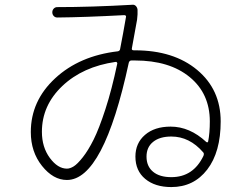

<svg xmlns="http://www.w3.org/2000/svg" viewBox="-20 -756 1040 794"><path d="M458 -500Q322.3 -480.5 237.8 -400.4Q153.3 -320.3 153.3 -210.9Q153.3 -147.5 186 -103Q218.8 -58.6 256.8 -58.6Q269.5 -58.6 284.7 -67.9Q299.8 -77.1 322.3 -105.5Q344.7 -133.8 367.2 -178.7Q389.6 -223.6 416 -304.7Q442.4 -385.7 464.8 -492.2Q465.8 -495.1 463.4 -498Q460.9 -501 458 -500ZM821.3 -111.3Q825.2 -121.1 820.3 -126Q763.7 -191.4 688.5 -191.4Q640.6 -191.4 613.3 -169.4Q585.9 -147.5 585.9 -108.4Q585.9 -68.4 612.8 -45.9Q639.6 -23.4 688.5 -23.4Q779.3 -23.4 821.3 -111.3ZM256.8 -11.7Q200.2 -11.7 153.8 -69.8Q107.4 -127.9 107.4 -210Q107.4 -338.9 208 -432.1Q308.6 -525.4 467.8 -543.9Q475.6 -545.9 476.6 -552.7Q489.3 -617.2 501 -685.5Q502.9 -692.4 494.1 -693.4Q330.1 -684.6 216.8 -683.6Q208 -683.6 202.1 -689.9Q196.3 -696.3 196.3 -705.1Q196.3 -713.9 202.1 -720.2Q208 -726.6 216.8 -726.6Q357.4 -726.6 527.3 -736.3Q536.1 -737.3 542 -731Q547.9 -724.6 548.8 -715.8Q549.8 -698.2 546.9 -674.8Q544.9 -661.1 525.4 -556.6Q523.4 -547.9 533.2 -547.9H538.1Q698.2 -547.9 795.4 -466.8Q892.6 -385.7 892.6 -253.9Q892.6 -127 836.9 -54.7Q781.2 17.6 688.5 17.6Q621.1 17.6 580.6 -16.1Q540 -49.8 540 -108.4Q540 -164.1 579.6 -198.2Q619.1 -232.4 685.5 -232.4Q764.6 -232.4 833 -168.9Q838.9 -165 840.8 -170.9Q847.7 -206.1 847.7 -253.9Q847.7 -369.1 764.2 -437.5Q680.7 -505.9 538.1 -505.9H523.4Q515.6 -505.9 512.7 -497.1Q408.2 -11.7 256.8 -11.7Z"/></svg>

Font: Rounded Mgen+ 2m light
Style: Regular
Weight: 200
Designer: [Source Han Sans]
Ryoko NISHIZUKA  (kana & ideographs); Paul D. Hunt (Latin, Greek & Cyrillic); Wenlong ZHANG  (bopomofo
Version: Version 1.059.20150602